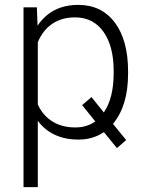

<svg xmlns="http://www.w3.org/2000/svg" viewBox="-20 -558 604 781"><path d="M501 -258.8Q501 -127.4 439.5 -54.2L493.2 11.7L455.6 44.4L402.8 -20.5Q357.4 9.8 299.8 9.8Q191.4 9.8 133.8 -66.4V203.1H75.7V-528.3H129.9L132.8 -453.6Q189.9 -538.1 298.3 -538.1Q393.1 -538.1 447 -466.3Q501 -394.5 501 -267.1ZM442.4 -269Q442.4 -370.1 400.9 -428.7Q359.4 -487.3 285.2 -487.3Q231.4 -487.3 192.9 -461.4Q154.3 -435.5 133.8 -386.2V-132.8Q154.8 -87.4 193.8 -63.5Q232.9 -39.6 286.1 -39.6Q333 -39.6 367.7 -64L314 -130.4L352.1 -163.1L402.3 -100.6Q442.4 -158.7 442.4 -261.2Z"/></svg>

Font: Roboto Light
Style: Regular
Weight: 300
Designer: Google
Version: Version 2.134; 2016; ttfautohint (v1.6)